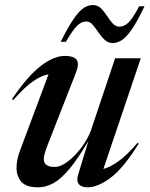

<svg xmlns="http://www.w3.org/2000/svg" viewBox="-20 -748 606 778"><path d="M296 -38 338 -176.5Q296 -105.5 262 -64.5Q228 -23.5 197.2 -6.2Q166.5 11 134.5 11Q85.5 11 66.2 -11.8Q47 -34.5 47 -68Q47 -99.5 60 -135L176.5 -446.5Q153 -444 118.2 -421.5Q83.5 -399 33.5 -342.5L28.5 -346.5Q92 -440 145.2 -480.8Q198.5 -521.5 243 -521.5Q277.5 -521.5 289.8 -506.5Q302 -491.5 288.5 -455.5L171 -155.5Q157.5 -120.5 157.5 -103.5Q157.5 -71.5 201 -71.5Q227 -71.5 257 -95.2Q287 -119 312 -153.2Q337 -187.5 348.5 -219.5L446.5 -512H550.5L399 -63.5Q423.5 -69 458.2 -93.2Q493 -117.5 537.5 -169.5L542 -166Q481 -67.5 428.8 -28.2Q376.5 11 335.5 11Q310 11 299.5 -1.8Q289 -14.5 296 -38ZM565.5 -722.5Q535.5 -659.5 513 -627.5Q490.5 -595.5 472.2 -584.5Q454 -573.5 436.5 -573.5Q417.5 -573.5 403.8 -586.8Q390 -600 378.5 -617.2Q367 -634.5 355.5 -647.8Q344 -661 329 -661Q310.5 -661 293 -644.2Q275.5 -627.5 247 -578.5H226Q257 -641 279.5 -673Q302 -705 320 -716.2Q338 -727.5 356.5 -727.5Q376 -727.5 389.2 -714.2Q402.5 -701 413.5 -683.8Q424.5 -666.5 436.5 -653.2Q448.5 -640 464.5 -640Q483.5 -640 500.8 -656.8Q518 -673.5 544 -722.5Z"/></svg>

Font: Newsreader Display Medium
Style: Italic
Weight: 500
Italic angle: -17°
Designer: Hugues Gentile
Foundry: Production Type
Version: Version 1.001